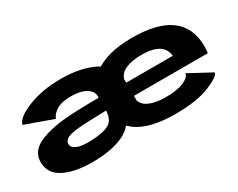

<svg xmlns="http://www.w3.org/2000/svg" viewBox="-76 -876 1504 1212"><g transform="rotate(-30 676.0 -270.0)"><path d="M558.5 -160.5V-336.5Q558.5 -373.5 518.8 -397Q479 -420.5 409.5 -420.5Q344 -420.5 306.8 -398.5Q269.5 -376.5 258.5 -344.5L56.5 -417Q67.5 -465 171.2 -506.5Q275 -548 410.5 -548Q557.5 -548 657.5 -495.8Q757.5 -443.5 757.5 -313.5V-138.5L588 -141ZM653.5 -172Q643 -78 554 -35Q465 8 322 8Q194.5 8 116.2 -32.2Q38 -72.5 38 -156Q38 -233.5 118 -270.8Q198 -308 322 -317.5Q416 -325 571 -325V-232Q464.5 -229.5 392.5 -226Q308.5 -221 277.8 -207.5Q247 -194 247 -166Q247 -141 280.8 -126.2Q314.5 -111.5 385.5 -114.5Q479.5 -119 517.8 -143Q556 -167 559 -231.5ZM1273 -97.5Q1273 -71.5 1180.2 -32.5Q1087.5 6.5 928 6.5Q739.5 6.5 647.8 -62.5Q556 -131.5 556 -268.5Q556 -406 652 -477Q748 -548 928 -548Q1115 -548 1207.2 -478.5Q1299.5 -409 1299.5 -272.5Q1298.5 -243.5 1296 -224H726.5V-320.5H1108L1097.5 -301.5Q1097.5 -365.5 1054.8 -395Q1012 -424.5 928.5 -424.5Q842 -424.5 793.2 -394.8Q744.5 -365 744.5 -268.5Q744.5 -175 793.2 -145.5Q842 -116 928.5 -116Q1014 -116 1061.8 -137.8Q1109.5 -159.5 1109.5 -185.5L1273 -97.5Z"/></g></svg>

Font: Anybody Wide
Style: Bold
Weight: 700
Width: 7
Designer: Tyler Finck
Foundry: Etcetera Type Company
Version: Version 1.000; ttfautohint (v1.8)